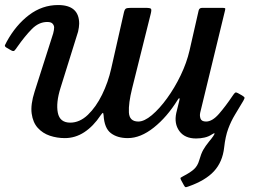

<svg xmlns="http://www.w3.org/2000/svg" viewBox="-42 -552 1069 782"><path d="M-14.5 -382.5Q22.5 -450 76.2 -490.8Q130 -531.5 194.5 -531.5Q280.5 -531.5 280.5 -455.5Q280.5 -450 279.2 -440.2Q278 -430.5 276 -423L204.5 -194Q185.5 -133.5 193.5 -93Q201.5 -52.5 244 -52.5Q282.5 -52.5 315.8 -84.2Q349 -116 373.8 -166.5Q398.5 -217 411 -273L463 -502.5Q466 -514.5 471.2 -517.2Q476.5 -520 492 -520H551Q570 -520 573 -516Q576 -512 572 -496L496 -191.5Q481 -131 483 -94Q485 -57 521.5 -57Q545.5 -57 576.5 -83Q607.5 -109 638.5 -151.8Q669.5 -194.5 694 -245.5Q718.5 -296.5 730 -346.5L767 -509Q769.5 -520 781.5 -520H863Q872.5 -520 874.5 -518.5Q876.5 -517 874.5 -509.5L773.5 -93.5Q770.5 -80.5 774.8 -68.8Q779 -57 797.5 -57Q822.5 -57 849.8 -88.2Q877 -119.5 905.5 -162Q912 -172 915.8 -174.5Q919.5 -177 926.5 -173L943.5 -163.5Q951.5 -158.5 953.5 -155.5Q955.5 -152.5 949 -141.5Q931 -111 915 -84.8Q899 -58.5 887.5 -27.5Q876 3.5 871 48.5Q864.5 107.5 829.5 145.5Q794.5 183.5 724 208Q715.5 211 713.2 210.2Q711 209.5 707 202.5L695 180.5Q691.5 173.5 694.2 171.5Q697 169.5 703.5 166Q734.5 150 748.8 136.5Q763 123 769 102Q777 74 785.5 58.8Q794 43.5 811 22.5Q815 17.5 819.2 12.5Q823.5 7.5 826.5 2.5Q833.5 -8 831.5 -9Q829.5 -10 821 -4.5Q807.5 4.5 791 8.2Q774.5 12 756.5 12Q710.5 12 688.5 -18.2Q666.5 -48.5 676 -92L688 -141Q691 -151.5 688.2 -151.8Q685.5 -152 681.5 -145Q638.5 -75.5 584.5 -32.5Q530.5 10.5 478.5 10.5Q436 10.5 409.5 -9.8Q383 -30 380 -82Q379 -93.5 376.5 -92.2Q374 -91 368 -82.5Q338 -37.5 301.2 -13.5Q264.5 10.5 222 10.5Q190.5 10.5 161.2 0.8Q132 -9 112 -31Q92 -53 87 -89.5Q82 -126 99 -179L174.5 -415.5Q178.5 -430.5 178.5 -440Q178.5 -448 172.5 -455.2Q166.5 -462.5 150.5 -462.5Q116 -462.5 87.5 -433.5Q59 -404.5 28.5 -361Q21.5 -350.5 17 -346Q12.5 -341.5 2.5 -347.5L-14 -357Q-24 -362.5 -21.8 -368.2Q-19.5 -374 -14.5 -382.5Z"/></svg>

Font: Besley* Medium
Style: Italic
Weight: 500
Italic angle: -13°
Designer: Owen Earl
Foundry: indestructible type*
Version: Version 3.000; ttfautohint (v1.8.3)